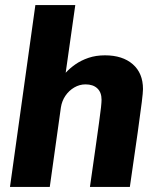

<svg xmlns="http://www.w3.org/2000/svg" viewBox="-20 -740 636 760"><path d="M19.5 0 120 -720H278L240 -452Q256.5 -470 278.8 -485.5Q301 -501 330.2 -511Q359.5 -521 395.5 -521Q465 -521 505.5 -485.8Q546 -450.5 546 -387.5Q546 -374.5 541.2 -335.5Q536.5 -296.5 525.2 -216.5Q514 -136.5 494 0H336Q349 -90.5 357.8 -152.8Q366.5 -215 372 -254.2Q377.5 -293.5 379.8 -314.8Q382 -336 382 -345Q382 -374.5 365.2 -390.2Q348.5 -406 318.5 -406Q295 -406 274 -393.8Q253 -381.5 239 -361Q225 -340.5 221 -314.5L177 0Z"/></svg>

Font: Chivo Medium
Style: Italic
Weight: 500
Italic angle: -8.05°
Designer: Hector Gatti
Foundry: Omnibus-Type
Version: Version 2.002